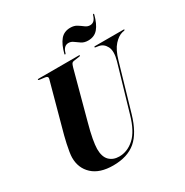

<svg xmlns="http://www.w3.org/2000/svg" viewBox="-198 -1041 1167 1211"><g transform="rotate(-30 385.0 -435.5)"><path d="M531.5 -215 628.5 -547.5Q647 -613.5 629 -648.2Q611 -683 576 -688.5L556.5 -691.5Q550 -692 550 -696Q550 -700 556.5 -700H764Q769.5 -700 769.5 -697Q769.5 -693.5 763 -692L748.5 -689Q718.5 -681 688.5 -648Q658.5 -615 639 -546.5L542.5 -214.5Q508 -94.5 446.5 -42.2Q385 10 281 10Q183 10 131 -38.2Q79 -86.5 79.5 -163Q79.5 -177.5 83.5 -203Q87.5 -228.5 93.8 -257.2Q100 -286 106.5 -310.5L203 -665Q208 -683 187 -686L145 -691.5Q138.5 -692.5 138.5 -696Q138.5 -700 145 -700H439Q444.5 -700 444.5 -697Q444.5 -693 438 -692L393 -685.5Q384 -684 379.5 -677.5Q375 -671 369.5 -652L278 -312Q259.5 -245 251.8 -201.8Q244 -158.5 243.5 -131Q243.5 -74 270.5 -47Q297.5 -20 342 -20Q401.5 -20 451.5 -64.8Q501.5 -109.5 531.5 -215ZM538 -751.5Q510 -751.5 490.8 -764Q471.5 -776.5 455.5 -788.8Q439.5 -801 421 -801Q385.5 -801 373 -754.5Q371.5 -748.5 367 -748.5Q362.5 -748.5 364.5 -754.5Q380 -815 406.5 -846.8Q433 -878.5 478.5 -878.5Q506.5 -878.5 525.8 -866.2Q545 -854 561.2 -841.5Q577.5 -829 596 -829Q631 -829 643.5 -875Q645 -881 649.5 -881Q654 -881 652 -875Q636.5 -814.5 610 -783Q583.5 -751.5 538 -751.5Z"/></g></svg>

Font: Fraunces 144pt S000
Style: Bold Italic
Weight: 700
Italic angle: -16°
Version: Version 1.000; ttfautohint (v1.8.3)